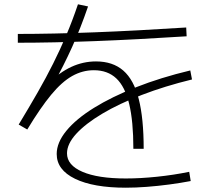

<svg xmlns="http://www.w3.org/2000/svg" viewBox="-20 -831 1040 894"><path d="M601 -138Q601 -266 581.5 -347Q562 -428 521.5 -466Q481 -504 417 -504Q364 -504 316 -477Q268 -450 218 -389.5Q168 -329 107 -228L67 -251Q116 -332 155.5 -401Q195 -470 227.5 -535Q260 -600 288.5 -667Q317 -734 343 -811L390 -801Q355 -699 316 -612.5Q277 -526 227 -436L206 -443Q257 -494 312 -519.5Q367 -545 427 -545Q505 -545 554 -502.5Q603 -460 626 -370Q649 -280 649 -138ZM566 43Q415 43 329.5 1.5Q244 -40 244 -114Q244 -167 289 -222Q334 -277 417 -328.5Q500 -380 614 -425Q728 -470 866 -503L874 -461Q747 -430 640.5 -389Q534 -348 456 -301.5Q378 -255 335 -208Q292 -161 292 -117Q292 -62 364 -31Q436 0 566 0Q633 0 710.5 -8Q788 -16 861 -31L868 12Q821 21 768.5 28Q716 35 664 39Q612 43 566 43ZM63 -673Q384 -673 847 -703L849 -662Q386 -632 63 -632Z"/></svg>

Font: M PLUS 2 Thin Light
Style: Regular
Weight: 300
Version: Version 1.001